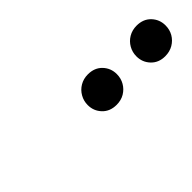

<svg xmlns="http://www.w3.org/2000/svg" viewBox="8 -845 492 492"><g transform="rotate(-45 254.0 -599.0)"><path d="M275.5 -545.5Q251.5 -545.5 237 -560.8Q222.5 -576 222.5 -597.5Q222.5 -612.5 229.8 -625.2Q237 -638 249.8 -645.5Q262.5 -653 278.5 -653Q302.5 -653 317 -637.8Q331.5 -622.5 331.5 -601Q331.5 -585.5 324.2 -573Q317 -560.5 304.5 -553Q292 -545.5 275.5 -545.5ZM451.5 -545.5Q428 -545.5 413.5 -560.8Q399 -576 399 -597.5Q399 -612.5 406.2 -625.2Q413.5 -638 426.2 -645.5Q439 -653 455 -653Q479 -653 493.5 -637.8Q508 -622.5 508 -601Q508 -585.5 500.8 -573Q493.5 -560.5 480.8 -553Q468 -545.5 451.5 -545.5Z"/></g></svg>

Font: Newsreader 28pt
Style: Italic
Weight: 400
Italic angle: -17°
Version: Version 1.003